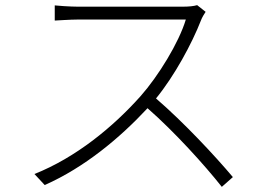

<svg xmlns="http://www.w3.org/2000/svg" viewBox="-20 -710 1040 747"><path d="M747 -690C734 -686 715 -684 689 -684H284C253 -684 199 -688 193 -689V-630C198 -630 252 -634 284 -634H703C676 -544 596 -414 527 -336C419 -215 275 -97 114 -33L154 10C309 -59 444 -171 554 -289C659 -197 775 -69 843 17L886 -21C817 -103 696 -233 587 -327C659 -415 727 -541 762 -631C765 -640 775 -657 780 -664Z"/></svg>

Font: Genne Gothic Light
Style: Regular
Weight: 300
Designer: Ryoko NISHIZUKA (kana & ideographs); Paul D. Hunt (Latin, Greek & Cyrillic); Wenlong ZHANG (bopomofo); Sandoll Communica
Foundry: Adobe Systems Incorporated
Version: Version 1.004;PS 1.004;hotconv 16.6.51;makeotf.lib2.5.65220